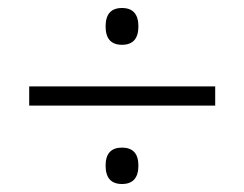

<svg xmlns="http://www.w3.org/2000/svg" viewBox="-20 -593 611 480"><path d="M285 -481Q244 -481 244 -527Q244 -573 285 -573Q326 -573 326 -527Q326 -481 285 -481ZM53 -329V-377H518V-329ZM285 -133Q244 -133 244 -179Q244 -224 285 -224Q326 -224 326 -179Q326 -133 285 -133Z"/></svg>

Font: Noto Sans Lao Light
Style: Regular
Weight: 300
Designer: Monotype Design Team
Foundry: Monotype Imaging Inc.
Version: Version 2.003; ttfautohint (v1.8.4.7-5d5b)